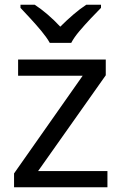

<svg xmlns="http://www.w3.org/2000/svg" viewBox="-20 -786 510 806"><path d="M431 0H39V-58L327 -468H56V-536H424V-470L140 -68H431ZM189 -606Q176 -629 154 -655.5Q132 -682 108 -708Q84 -734 66 -753V-766H126Q152 -749 180 -725Q208 -701 233 -674Q260 -701 288 -725Q316 -749 342 -766H404V-753Q385 -734 360.5 -708Q336 -682 313.5 -655.5Q291 -629 279 -606Z"/></svg>

Font: Noto Sans Mandaic
Style: Regular
Weight: 400
Designer: Monotype Design Team
Foundry: Monotype Imaging Inc.
Version: Version 2.002; ttfautohint (v1.8.4.7-5d5b)